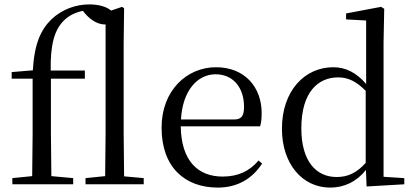

<svg xmlns="http://www.w3.org/2000/svg" viewBox="-20 -836 1880 871"><path d="M456 0H632V-28L543 -36L541 -229V-641L543 -798L534 -805L484 -788C462 -807 425 -816 385 -816C324 -816 262 -794 214 -749C166 -702 136 -640 129 -517L33 -509V-479H128V-229L126 -37L36 -28V0H312V-28L213 -37L211 -229V-479H365V-516H210C208 -634 227 -698 267 -740C292 -766 321 -779 356 -787L368 -772C399 -738 430 -725 457 -725H459V-229L457 -37L368 -28V0Z M968 15C1058 15 1125 -26 1169 -94L1153 -108C1112 -60 1061 -35 990 -35C880 -35 802 -104 800 -263H1160C1165 -279 1167 -299 1167 -323C1167 -441 1090 -531 960 -531C827 -531 713 -425 713 -257C713 -76 820 15 968 15ZM801 -294C808 -424 875 -499 958 -499C1039 -499 1087 -437 1087 -352C1087 -312 1077 -294 1042 -294Z M1643 10 1814 0V-28L1720 -34V-644L1723 -796L1709 -805L1550 -775V-748L1641 -743V-455C1595 -509 1545 -531 1492 -531C1362 -531 1259 -424 1259 -252C1259 -93 1351 15 1478 15C1541 15 1597 -11 1640 -65ZM1639 -97C1597 -51 1558 -33 1507 -33C1416 -33 1347 -102 1347 -254C1347 -418 1423 -485 1514 -485C1559 -485 1596 -467 1639 -424Z"/></svg>

Font: Source Han Serif KR
Style: Regular
Weight: 400
Designer: Ryoko NISHIZUKA 西塚涼子 (kana & ideographs); Frank Grießhammer (Latin, Greek & Cyrillic); Wenlong ZHANG 张文龙 (bopomofo); San
Foundry: Adobe
Version: Version 2.001;hotconv 1.1.0;makeotfexe 2.6.0